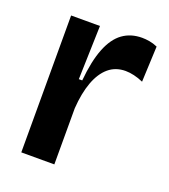

<svg xmlns="http://www.w3.org/2000/svg" viewBox="-105 -611 604 688"><g transform="rotate(20 197.0 -267.0)"><path d="M54 0V-264V-522H164L158 -317H171Q178 -393 197 -441Q216 -489 247 -511.5Q278 -534 321 -534Q334 -534 349 -531.5Q364 -529 380 -522L374 -386Q356 -394 338.5 -398Q321 -402 306 -402Q268 -402 241.5 -379.5Q215 -357 199.5 -315Q184 -273 180 -214V0Z"/></g></svg>

Font: Bricolage Grotesque 60pt SemiBold
Style: Regular
Weight: 600
Version: Version 1.001;gftools[0.9.33.dev8+g029e19f]